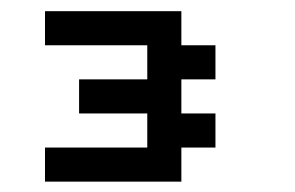

<svg xmlns="http://www.w3.org/2000/svg" viewBox="-20 -708 540 352"><path d="M62.5 -687.5H312.5V-625H375V-562.5H312.5V-500H375V-437.5H312.5V-375H62.5V-437.5H250V-500H125V-562.5H250V-625H62.5Z"/></svg>

Font: NeoDunggeunmo Code
Style: Regular
Weight: 400
Monospace: yes
Version: Version 1.600